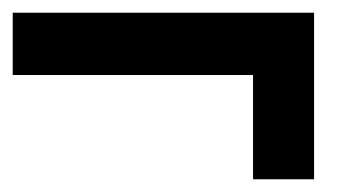

<svg xmlns="http://www.w3.org/2000/svg" viewBox="-30 -425 550 302"><path d="M368 -143V-307H-10V-405H464V-143Z"/></svg>

Font: Hubot Sans Condensed SemiBold
Style: Regular
Weight: 600
Width: 3
Designer: Deni Anggara
Foundry: GitHub, Inc., Subsidiary of Microsoft Corporation
Version: Version 2.000